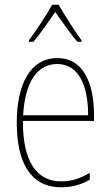

<svg xmlns="http://www.w3.org/2000/svg" viewBox="-20 -783 468 813"><path d="M228 -763H201C177 -720 129 -647 103 -613V-606H121C151 -640 188 -695 214 -732C242 -693 277 -641 308 -606H325V-613C305 -638 254 -718 228 -763ZM223 -537C106 -537 51 -423 51 -263C51 -97 108 10 239 10C287 10 325 -2 360 -22V-51C317 -26 282 -15 239 -15C131 -15 76 -106 77 -271H378V-298C378 -424 337 -537 223 -537ZM223 -512C314 -512 354 -417 353 -295H78C86 -440 140 -512 223 -512Z"/></svg>

Font: Noto Sans Kannada Condensed Thin
Style: Regular
Weight: 100
Width: 3
Designer: Jelle Bosma - Monotype Design Team
Foundry: Monotype Imaging Inc.
Version: Version 2.005